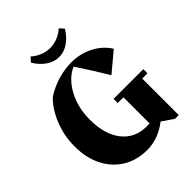

<svg xmlns="http://www.w3.org/2000/svg" viewBox="-249 -1013 1158 1158"><g transform="rotate(-45 330.5 -433.5)"><path d="M647 -347V-312L602 -311V0H570L497 -50Q458 -19 412.5 -2Q367 15 320 15Q232 15 165 -25.5Q98 -66 61 -139.5Q24 -213 24 -310Q24 -402 57.5 -484Q91 -566 143 -615Q194 -648 252.5 -665.5Q311 -683 368 -683Q444 -683 507.5 -650.5Q571 -618 608 -560L485 -457Q430 -550 360 -655Q291 -625 247 -544Q203 -463 203 -360Q203 -233 260.5 -160.5Q318 -88 418 -88Q434 -88 442 -89V-311L393 -312V-347ZM195 -854 220 -882Q244 -860 275 -847Q306 -834 340 -834Q374 -834 405 -847Q436 -860 460 -882L485 -854Q458 -809 420 -783Q382 -757 340 -757Q298 -757 260 -783Q222 -809 195 -854Z"/></g></svg>

Font: Rakkas
Style: Regular
Weight: 400
Designer: Zeynep Akay
Foundry: Zeynep Akay
Version: Version 2.000